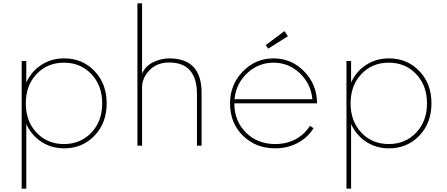

<svg xmlns="http://www.w3.org/2000/svg" viewBox="-20 -881 2704 1161"><path d="M111 -512H139V-382Q170 -450 230.5 -489Q291 -528 368 -528Q478 -528 551.5 -451.5Q625 -375 625 -256Q625 -137 551.5 -60.5Q478 16 368 16Q291 16 230.5 -23.5Q170 -63 139 -131V260H111ZM367 -10Q467 -10 532.5 -79Q598 -148 598 -256Q598 -364 532.5 -433Q467 -502 367 -502Q266 -502 201 -433Q136 -364 136 -256Q136 -148 201 -79Q266 -10 367 -10Z M811 -861H839V-435Q858 -481 906 -504.5Q954 -528 1003 -528Q1199 -528 1199 -320V0H1171V-311Q1171 -503 1003 -503Q929 -503 884 -456.5Q839 -410 839 -351V0H811Z M1371 -256Q1371 -369 1448 -448.5Q1525 -528 1634 -528Q1743 -528 1820 -448.5Q1897 -369 1897 -256H1397Q1397 -149 1467 -79.5Q1537 -10 1644 -10Q1712 -10 1767 -39Q1822 -68 1854 -120L1876 -106Q1840 -48 1779 -16Q1718 16 1644 16Q1527 16 1449 -60.5Q1371 -137 1371 -256ZM1398 -281H1869Q1860 -375 1792.5 -438.5Q1725 -502 1634 -502Q1542 -502 1474.5 -438.5Q1407 -375 1398 -281ZM1700 -693 1721 -662 1602 -587 1587 -608Z M2075 -512H2103V-382Q2134 -450 2194.5 -489Q2255 -528 2332 -528Q2442 -528 2515.5 -451.5Q2589 -375 2589 -256Q2589 -137 2515.5 -60.5Q2442 16 2332 16Q2255 16 2194.5 -23.5Q2134 -63 2103 -131V260H2075ZM2331 -10Q2431 -10 2496.5 -79Q2562 -148 2562 -256Q2562 -364 2496.5 -433Q2431 -502 2331 -502Q2230 -502 2165 -433Q2100 -364 2100 -256Q2100 -148 2165 -79Q2230 -10 2331 -10Z"/></svg>

Font: Spartan MB
Style: Regular
Weight: 250
Designer: Matt Bailey
Foundry: Matt Bailey
Version: Version 1.000